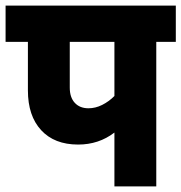

<svg xmlns="http://www.w3.org/2000/svg" viewBox="-30 -668 650 688"><path d="M-10 -648H600V-518H530V0H380V-193Q324 -150 250 -150Q165 -150 117.5 -201.5Q70 -253 70 -344V-518H-10ZM287 -280Q312 -280 336 -292Q360 -304 380 -324V-518H220V-354Q220 -319 238 -299.5Q256 -280 287 -280Z"/></svg>

Font: Madhuban Bold
Style: Regular
Weight: 700
Designer: jaikishan Patel
Foundry: MagicType
Version: Version 1.000